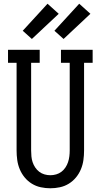

<svg xmlns="http://www.w3.org/2000/svg" viewBox="-20 -1002 540 1030"><path d="M250 8Q224 8 198.5 2.5Q173 -3 151 -16.5Q129 -30 112.5 -50Q96 -70 86 -94Q76 -118 72.5 -143.5Q69 -169 69 -195V-665H23V-735H193V-665H147V-195Q147 -179 148.5 -163Q150 -147 155 -132Q160 -117 169 -103.5Q178 -90 190.5 -80.5Q203 -71 218.5 -66.5Q234 -62 250 -62Q266 -62 281.5 -66.5Q297 -71 309.5 -80.5Q322 -90 331 -103.5Q340 -117 345 -132Q350 -147 352 -163Q354 -179 354 -195V-665H307V-735H477V-665H431V-195Q431 -169 427.5 -143.5Q424 -118 414 -94Q404 -70 387.5 -50Q371 -30 349 -16.5Q327 -3 301.5 2.5Q276 8 250 8ZM321 -793 272 -837 405 -982 465 -928ZM151 -793 102 -837 235 -982 295 -928Z"/></svg>

Font: Iosevka Gothic
Style: Regular
Weight: 400
Monospace: yes
Designer: Belleve Invis
Foundry: Belleve Invis
Version: Version 15.5.1; ttfautohint (v1.8.4)